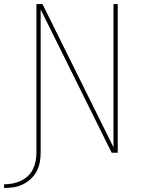

<svg xmlns="http://www.w3.org/2000/svg" viewBox="-81 -755 701 949"><path d="M-61 174V156Q-39 156 -18.5 152Q2 148 21.5 139Q41 130 56.5 115.5Q72 101 81.5 82Q91 63 95 42Q99 21 99 0V-735H129L480 -27V-735H501V0H471L120 -708V0Q120 24 115.5 47.5Q111 71 100 92Q89 113 71 129.5Q53 146 31.5 156.5Q10 167 -13.5 170.5Q-37 174 -61 174Z"/></svg>

Font: Iosevka Curly Thin Extended
Style: Regular
Weight: 100
Width: 7
Monospace: yes
Designer: Belleve Invis
Foundry: Belleve Invis
Version: Version 11.1.0; ttfautohint (v1.8.3)